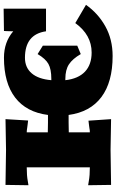

<svg xmlns="http://www.w3.org/2000/svg" viewBox="196 -848 662 1095"><g transform="rotate(-90 527.5 -301.0)"><path d="M1024.9 -611.8V-370.1H896Q878.9 -490.2 745.1 -490.2Q689.5 -490.2 656.5 -451.9Q623.5 -413.6 617.2 -339.8H625Q680.2 -339.8 710 -356.4Q739.7 -373 766.1 -418L814 -388.2V-191.9L766.1 -171.9Q738.8 -218.8 707.5 -239.3Q676.3 -259.8 625 -259.8H617.2Q625.5 -186 665.8 -147.9Q706.1 -109.9 774.9 -109.9Q875.5 -109.9 942.9 -203.1L1046.9 -142.1Q998.5 -73.2 924.3 -31.7Q850.1 9.8 754.9 9.8Q606.4 9.8 521 -54.2Q435.5 -118.2 418.9 -241.2H375Q344.7 -241.2 319.8 -240.2V-120.1Q327.6 -120.1 332 -120.6Q336.4 -121.1 344 -122.6Q351.6 -124 361.8 -125L386.2 -127.9L395 1L220.2 -2L20 1L18.1 -129.9L42 -126Q73.2 -120.1 120.1 -120.1V-480Q73.2 -480 42 -474.1L18.1 -470.2L20 -601.1L220.2 -598.1L395 -601.1L387.2 -472.2L362.8 -475.1Q354.5 -476.1 347.9 -477.1Q341.3 -478 338.4 -478.5Q335.4 -479 330.8 -479.5Q326.2 -480 319.8 -480V-359.9Q344.7 -358.9 375 -358.9H418.9Q434.6 -481.9 517.8 -545.9Q601.1 -609.9 745.1 -609.9Q834.5 -609.9 896 -557.1Q896 -581.1 897 -594.2L897.9 -609.9Z"/></g></svg>

Font: Zantroke
Style: Regular
Weight: 500
Foundry: gluk
Version: Version 0.36